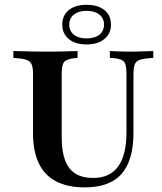

<svg xmlns="http://www.w3.org/2000/svg" viewBox="-20 -789 694 820"><path d="M121 -369.4V-472.6Q121 -498.4 116.1 -511.7Q111.3 -525 98.8 -531Q86.3 -537.1 62.1 -539.5L37.1 -541.9V-571Q52.4 -571 74.6 -570.2Q96.8 -569.4 122.2 -569Q147.6 -568.5 171.8 -568.5H181.5H191.1Q212.9 -568.5 235.5 -569Q258.1 -569.4 277.8 -570.2Q297.6 -571 311.3 -571V-541.9L294.4 -540.3Q262.1 -535.5 252.8 -523Q243.5 -510.5 243.5 -472.6V-369.4ZM341.1 11.3Q268.5 11.3 219.4 -14.5Q170.2 -40.3 145.6 -91.9Q121 -143.5 121 -219.4V-369.4H243.5V-204.8Q243.5 -113.7 275.8 -71.4Q308.1 -29 377.4 -29Q449.2 -29 484.7 -78.2Q520.2 -127.4 520.2 -225V-369.4H550V-221.8Q550 -104.8 499.6 -46.8Q449.2 11.3 341.1 11.3ZM520.2 -369.4V-472.6Q520.2 -510.5 510.9 -523.8Q501.6 -537.1 469.4 -540.3L449.2 -541.9V-571Q464.5 -570.2 488.3 -569.4Q512.1 -568.5 534.7 -568.5Q552.4 -568.5 571 -569Q589.5 -569.4 606.5 -570.2Q623.4 -571 634.7 -571V-541.9L608.1 -539.5Q583.9 -537.1 571.4 -531Q558.9 -525 554.4 -511.3Q550 -497.6 550 -472.6V-369.4ZM349.2 -599.2Q301.6 -599.2 273.8 -622.2Q246 -645.2 246 -683.9Q246 -723.4 273.8 -746Q301.6 -768.5 350 -768.5Q398.4 -768.5 426.2 -746Q454 -723.4 454 -683.9Q454 -645.2 425.8 -622.2Q397.6 -599.2 349.2 -599.2ZM349.2 -625Q384.7 -625 404.4 -640.7Q424.2 -656.5 424.2 -683.9Q424.2 -711.3 404 -727Q383.9 -742.7 349.2 -742.7Q316.1 -742.7 296 -727Q275.8 -711.3 275.8 -683.9Q275.8 -656.5 295.6 -640.7Q315.3 -625 349.2 -625Z"/></svg>

Font: Playfair 5pt SemiExpanded Light
Style: Bold
Weight: 700
Version: Version 2.203